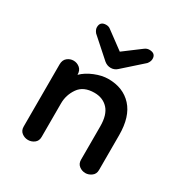

<svg xmlns="http://www.w3.org/2000/svg" viewBox="-117 -532 594 629"><g transform="rotate(30 180.0 -217.5)"><path d="M291 10Q278 10 267.5 2Q257 -6 257 -21V-147Q257 -191 237.5 -212Q218 -233 186 -233Q145 -233 126.5 -206.5Q108 -180 108 -148V-21Q108 -6 97.5 2Q87 10 74 10Q61 10 50.5 2Q40 -6 40 -21V-256Q40 -273 50.5 -281.5Q61 -290 74 -290Q87 -290 97.5 -281.5Q108 -273 108 -256Q125 -273 152 -284Q179 -295 203 -295Q259 -295 292 -259Q325 -223 325 -153V-21Q325 -6 314 2Q303 10 291 10ZM108 -445Q118 -445 125 -439L190 -391L254 -439Q262 -445 271 -445Q295 -445 295 -424Q295 -414 287 -404L214 -339Q204 -330 190.5 -330Q177 -330 166 -339L93 -404Q85 -414 85 -423Q85 -445 108 -445Z"/></g></svg>

Font: Dongle
Style: Regular
Weight: 400
Designer: Yanghee Ryu
Foundry: Yanghee Ryu
Version: Version 2.000